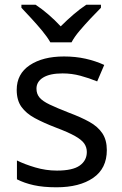

<svg xmlns="http://www.w3.org/2000/svg" viewBox="-20 -786 519 816"><path d="M434 -148Q434 -70 376 -30Q318 10 220 10Q164 10 123.5 1Q83 -8 52 -24V-104Q84 -88 129.5 -74.5Q175 -61 222 -61Q289 -61 319 -82.5Q349 -104 349 -140Q349 -160 338 -176Q327 -192 298.5 -208Q270 -224 217 -244Q165 -264 128 -284Q91 -304 71 -332Q51 -360 51 -404Q51 -472 106.5 -509Q162 -546 252 -546Q301 -546 343.5 -536.5Q386 -527 423 -510L393 -440Q359 -454 322 -464Q285 -474 246 -474Q192 -474 163.5 -456.5Q135 -439 135 -409Q135 -387 148 -371.5Q161 -356 191.5 -341.5Q222 -327 273 -307Q324 -288 360 -268Q396 -248 415 -219.5Q434 -191 434 -148ZM194 -606Q181 -629 159 -655.5Q137 -682 113 -708Q89 -734 71 -753V-766H131Q157 -749 185 -725Q213 -701 238 -674Q265 -701 293 -725Q321 -749 347 -766H409V-753Q390 -734 365.5 -708Q341 -682 318.5 -655.5Q296 -629 284 -606Z"/></svg>

Font: Noto Sans Bamum
Style: Regular
Weight: 400
Designer: Monotype Design Team
Foundry: Monotype Imaging Inc.
Version: Version 2.001